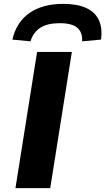

<svg xmlns="http://www.w3.org/2000/svg" viewBox="-20 -974 545 994"><path d="M60 0 172 -705H352L240 0ZM138 -760 44 -769Q65 -860 133 -907Q201 -954 307 -954Q379 -954 425.5 -933Q472 -912 491.5 -870.5Q511 -829 503 -769L405 -760Q408 -806 380.5 -830Q353 -854 289 -854Q226 -854 189 -830.5Q152 -807 138 -760Z"/></svg>

Font: Nunito Sans 10pt Expanded ExtraBold
Style: Italic
Weight: 800
Width: 7
Italic angle: -9°
Designer: Vernon Adams
Foundry: Vernon Adams
Version: Version 3.101;gftools[0.9.27]